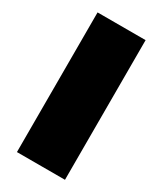

<svg xmlns="http://www.w3.org/2000/svg" viewBox="-189 -822 757 893"><g transform="rotate(30 189.0 -375.0)"><path d="M60 -750H318V0H60Z"/></g></svg>

Font: Unbounded Black
Style: Regular
Weight: 900
Designer: Luke Prowse, Jean-Baptiste Morizot, Fátima Lázaro, Florian Runge
Foundry: NaN
Version: Version 1.701;gftools[0.9.28.dev5+ged2979d]